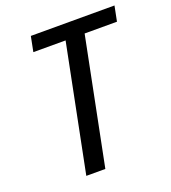

<svg xmlns="http://www.w3.org/2000/svg" viewBox="-131 -809 809 907"><g transform="rotate(-20 274.0 -355.5)"><path d="M532.7 -634.8H370.1L243.2 0H147.5L274.4 -634.8H112.3L127.4 -710.9H547.9Z"/></g></svg>

Font: RobotoCondensed-Italic
Style: Italic
Weight: 400
Designer: Google
Version: Version 1.200311; 2013